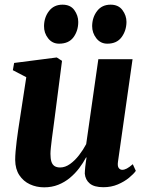

<svg xmlns="http://www.w3.org/2000/svg" viewBox="-20 -791 626 822"><path d="M169 11Q136 11 108 -2Q80 -15 62.8 -41Q45.5 -67 45 -106Q45 -122.5 46.8 -143.5Q48.5 -164.5 51.5 -187.8Q54.5 -211 57.8 -234.2Q61 -257.5 64.5 -278L92.5 -460.5L35 -490.5L40.5 -521.5L223 -545L245.5 -530.5L214 -286.5Q211.5 -265.5 208.2 -242.5Q205 -219.5 202.2 -198Q199.5 -176.5 197.8 -159.5Q196 -142.5 196 -132.5Q196 -112 200 -99.2Q204 -86.5 213.2 -80.2Q222.5 -74 237.5 -74Q259 -74 279.8 -88.8Q300.5 -103.5 318.5 -126.8Q336.5 -150 349 -174L401 -537.5H547.5L485 -98Q482.5 -80 488.2 -72Q494 -64 503.5 -64Q512.5 -64 523 -69.5Q533.5 -75 548.5 -88L561.5 -59.5Q552.5 -46.5 532.5 -30Q512.5 -13.5 484.5 -1.5Q456.5 10.5 422.5 10.5Q383.5 10.5 364.5 -5.2Q345.5 -21 343 -47.5Q343 -51.5 343.5 -59.2Q344 -67 345 -76.8Q346 -86.5 347.5 -97Q349 -107.5 350.5 -116.5L348.5 -117Q336 -93.5 318.8 -70.8Q301.5 -48 279.2 -29.5Q257 -11 229.5 0Q202 11 169 11ZM233 -604Q204 -604 186 -627Q168 -650 168.5 -679.5Q169 -717 190 -744Q211 -771 247.5 -771Q281.5 -771 298.2 -747.8Q315 -724.5 315 -697Q315 -659.5 294.8 -631.8Q274.5 -604 233 -604ZM439.5 -604Q410.5 -604 392.5 -627Q374.5 -650 374.5 -679.5Q375 -717 395.8 -744Q416.5 -771 453.5 -771Q487 -771 504.2 -747.8Q521.5 -724.5 521.5 -697Q521 -659.5 500.5 -631.8Q480 -604 439.5 -604Z"/></svg>

Font: Merriweather 72pt ExtraBold
Style: Italic
Weight: 800
Italic angle: -7.8°
Version: Version 2.101